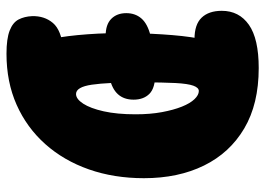

<svg xmlns="http://www.w3.org/2000/svg" viewBox="-130 -644 798 577"><g transform="rotate(90 268.5 -356.0)"><path d="M142 23Q97 23 72.5 13.5Q48 4 39 -13.5Q30 -31 29 -54Q28 -91 49.5 -116.5Q71 -142 129 -148L97 -113Q88 -159 83.5 -220.5Q79 -282 80 -348.5Q81 -415 86 -475.5Q91 -536 101 -578L215 -564Q195 -555 163 -548.5Q131 -542 98 -542Q54 -542 33.5 -563.5Q13 -585 13 -624Q13 -676 55 -705.5Q97 -735 185 -735Q293 -735 366.5 -691.5Q440 -648 478 -570.5Q516 -493 516 -390Q516 -300 489.5 -224.5Q463 -149 413.5 -93.5Q364 -38 295.5 -7.5Q227 23 142 23ZM88 -275Q54 -275 37 -292Q20 -309 20 -337Q20 -364 36 -382.5Q52 -401 88 -410Q105 -415 125 -418Q145 -421 166 -422.5Q187 -424 203 -424Q245 -424 262.5 -406.5Q280 -389 280 -359Q280 -301 215 -287Q199 -283 175.5 -280.5Q152 -278 129 -276.5Q106 -275 88 -275ZM263 -186Q278 -186 292 -207.5Q306 -229 315 -269Q324 -309 324 -365Q324 -409 317.5 -444Q311 -479 301 -504Q291 -529 278.5 -542Q266 -555 254 -555Q244 -555 238 -538.5Q232 -522 230 -484.5Q228 -447 228 -382Q228 -281 235 -233.5Q242 -186 263 -186Z"/></g></svg>

Font: DynaPuff Condensed SemiBold
Style: Regular
Weight: 600
Width: 3
Designer: Toshi Omagari, Jennifer Daniel
Foundry: Google Fonts
Version: Version 2.000